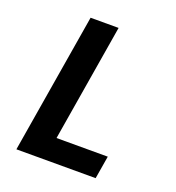

<svg xmlns="http://www.w3.org/2000/svg" viewBox="-133 -841 866 947"><g transform="rotate(20 300.0 -367.5)"><path d="M59 0 181 -735H328L226 -120H495L475 0Z"/></g></svg>

Font: Iosevka SS04 Heavy Extended
Style: Italic
Weight: 900
Width: 7
Italic angle: -9°
Monospace: yes
Designer: Belleve Invis
Foundry: Belleve Invis
Version: Version 19.0.0; ttfautohint (v1.8.4)